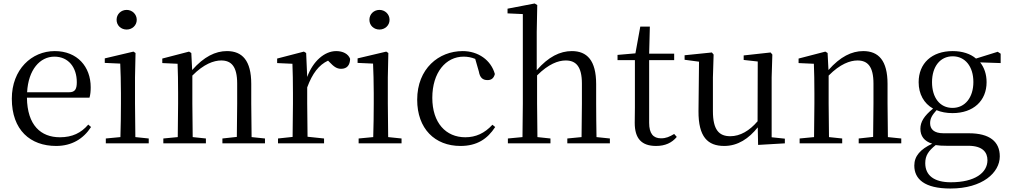

<svg xmlns="http://www.w3.org/2000/svg" viewBox="-20 -825 5807 1105"><path d="M303 15C393 15 460 -26 504 -94L488 -108C447 -60 396 -35 325 -35C215 -35 137 -104 135 -263H495C500 -279 502 -299 502 -323C502 -441 425 -531 295 -531C162 -531 48 -425 48 -257C48 -76 155 15 303 15ZM136 -294C143 -424 210 -499 293 -499C374 -499 422 -437 422 -352C422 -312 412 -294 377 -294Z M709 -655C740 -655 767 -678 767 -711C767 -744 740 -768 709 -768C677 -768 651 -744 651 -711C651 -678 677 -655 709 -655ZM672 0H836V-28L759 -36C758 -92 757 -175 757 -229V-380L760 -520L748 -528L583 -489V-463L672 -459C674 -409 676 -356 676 -289V-229C676 -175 675 -92 673 -36L589 -28V0Z M1342 0H1505V-28L1428 -36L1426 -229V-342C1426 -477 1374 -531 1286 -531C1220 -531 1154 -499 1086 -422L1081 -520L1068 -528L914 -488V-462L1002 -458C1004 -408 1005 -358 1005 -289V-229L1003 -36L920 -28V0H1165V-28L1089 -36L1087 -229V-390C1153 -457 1211 -477 1253 -477C1311 -477 1345 -443 1345 -344V-229L1343 -37L1260 -28V0Z M1663 0H1845V-28L1750 -38L1748 -229V-322C1778 -403 1815 -451 1868 -476L1877 -467C1900 -443 1917 -429 1943 -429C1978 -429 1994 -451 1995 -486C1985 -515 1953 -531 1915 -531C1848 -531 1781 -473 1748 -382L1742 -520L1729 -528L1575 -488V-462L1663 -458C1665 -408 1666 -358 1666 -289V-229L1664 -37L1580 -28V0Z M2164 -655C2195 -655 2222 -678 2222 -711C2222 -744 2195 -768 2164 -768C2132 -768 2106 -744 2106 -711C2106 -678 2132 -655 2164 -655ZM2127 0H2291V-28L2214 -36C2213 -92 2212 -175 2212 -229V-380L2215 -520L2203 -528L2038 -489V-463L2127 -459C2129 -409 2131 -356 2131 -289V-229C2131 -175 2130 -92 2128 -36L2044 -28V0Z M2630 15C2725 15 2785 -25 2830 -94L2814 -107C2769 -58 2718 -35 2658 -35C2546 -35 2468 -118 2468 -262C2468 -408 2546 -499 2648 -499C2671 -499 2693 -495 2715 -486L2736 -413C2742 -378 2758 -364 2786 -364C2808 -364 2822 -375 2828 -399C2806 -479 2732 -531 2643 -531C2505 -531 2381 -430 2381 -251C2381 -84 2483 15 2630 15Z M3326 0H3490V-28L3413 -36C3412 -91 3411 -173 3411 -229V-341C3411 -478 3358 -531 3271 -531C3203 -531 3136 -498 3069 -421V-641L3072 -796L3057 -805L2901 -775V-748L2989 -744V-229L2987 -36L2903 -28V0H3148V-28L3073 -36L3071 -229V-391C3137 -457 3193 -477 3236 -477C3294 -477 3329 -443 3329 -344V-229L3327 -36L3245 -28V0Z M3756 15C3808 15 3847 -3 3875 -37L3860 -54C3833 -38 3814 -29 3784 -29C3740 -29 3716 -56 3716 -118V-479H3860V-516H3716L3720 -672H3665L3637 -518L3534 -509V-479H3634V-207C3634 -171 3633 -150 3633 -118C3633 -28 3672 15 3756 15Z M4343 9 4497 0V-27L4421 -35V-380L4425 -511L4415 -523L4260 -506V-480L4341 -471L4340 -127C4294 -73 4240 -41 4183 -41C4118 -41 4083 -78 4083 -185V-380L4087 -511L4077 -523L3920 -507V-481L4003 -470L4000 -186C3999 -37 4053 15 4148 15C4227 15 4290 -28 4341 -92Z M5004 0H5167V-28L5090 -36L5088 -229V-342C5088 -477 5036 -531 4948 -531C4882 -531 4816 -499 4748 -422L4743 -520L4730 -528L4576 -488V-462L4664 -458C4666 -408 4667 -358 4667 -289V-229L4665 -36L4582 -28V0H4827V-28L4751 -36L4749 -229V-390C4815 -457 4873 -477 4915 -477C4973 -477 5007 -443 5007 -344V-229L5005 -37L4922 -28V0Z M5462 -204C5389 -204 5344 -263 5344 -352C5344 -442 5391 -501 5463 -501C5534 -501 5582 -443 5582 -353C5582 -264 5534 -204 5462 -204ZM5462 -174C5582 -174 5658 -245 5658 -352C5658 -397 5645 -436 5621 -466L5739 -462V-516L5722 -527L5597 -488C5566 -515 5519 -531 5463 -531C5342 -531 5267 -460 5267 -352C5267 -284 5297 -230 5350 -200C5298 -158 5277 -123 5277 -84C5277 -42 5299 -12 5345 2C5277 34 5242 73 5242 128C5242 205 5300 260 5450 260C5635 260 5734 168 5734 75C5734 -9 5677 -58 5556 -58H5410C5355 -58 5333 -82 5333 -116C5333 -144 5345 -163 5370 -191C5396 -180 5427 -174 5462 -174ZM5365 10C5384 13 5403 14 5429 14H5552C5636 14 5663 52 5663 97C5663 169 5591 224 5452 224C5358 224 5305 186 5305 114C5305 70 5324 43 5365 10Z"/></svg>

Font: Harano Aji Mincho TW
Style: Regular
Weight: 400
Foundry: Masamichi Hosoda
Version: HaranoAjiMinchoTW-Regular version 20230610;ttx 4.39.4